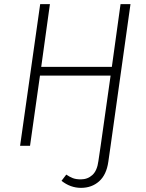

<svg xmlns="http://www.w3.org/2000/svg" viewBox="-20 -704 705 927"><path d="M610 -684 514 0 503 77Q494 140 458.5 171.5Q423 203 371 203Q320 203 277 169L300 139Q316 150 331.5 156Q347 162 370 162Q403 162 426 141Q449 120 455 74L466 0L514 -339H173L125 0H77L174 -684H221L179 -381H520L562 -684Z"/></svg>

Font: Fira Sans ExtraLight
Style: Italic
Weight: 275
Italic angle: -8°
Designer: Carrois Corporate & Edenspiekermann AG
Foundry: Carrois Corporate GbR & Edenspiekermann AG
Version: Version 4.203